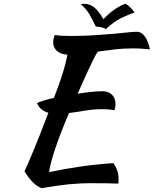

<svg xmlns="http://www.w3.org/2000/svg" viewBox="-20 -903 804 1004"><path d="M514 -426Q547 -426 565.5 -408Q584 -390 584 -358Q584 -350 582.5 -341.5Q581 -333 579 -327Q566 -329 550 -330.5Q534 -332 512 -332Q469 -332 425 -324.5Q381 -317 341 -312Q318 -259 299 -209.5Q280 -160 266.5 -119Q253 -78 245.5 -48Q238 -18 237 -3Q318 -20 400.5 -32Q483 -44 574 -50Q585 -33 592.5 -13Q600 7 600 30Q600 36 600 43Q600 50 598 57Q570 56 539 55.5Q508 55 458 55Q425 55 395.5 56.5Q366 58 336 61Q306 64 272.5 69Q239 74 197 81Q151 63 108 -7Q125 -43 155.5 -116.5Q186 -190 233 -313Q188 -327 174 -363Q179 -368 203 -375.5Q227 -383 262 -391Q277 -430 287.5 -459Q298 -488 306 -513.5Q314 -539 320.5 -563.5Q327 -588 333 -617Q298 -619 278 -636.5Q258 -654 258 -682Q258 -690 260.5 -701Q263 -712 266 -720Q286 -717 304.5 -716Q323 -715 353 -715Q416 -715 471 -718.5Q526 -722 570.5 -726Q615 -730 647 -733.5Q679 -737 696 -737Q719 -737 737 -713Q755 -689 764 -645Q733 -648 713.5 -649Q694 -650 679 -650Q624 -650 578.5 -644.5Q533 -639 491 -633Q485 -624 477.5 -610Q470 -596 458 -571Q446 -546 428.5 -508Q411 -470 386 -413Q424 -419 457.5 -422.5Q491 -426 514 -426ZM534 -751Q519 -759 505 -761.5Q491 -764 481 -764Q470 -786 462 -802Q454 -818 446 -831Q438 -844 428 -855.5Q418 -867 403 -881Q411 -883 414 -883Q417 -883 420 -883Q449 -883 471.5 -865.5Q494 -848 521 -803Q551 -835 582 -855.5Q613 -876 635 -883Q652 -879 684 -838Q652 -827 613.5 -808.5Q575 -790 534 -751Z"/></svg>

Font: Kaushan Script
Style: Regular
Weight: 400
Designer: Pablo Impallari
Foundry: Pablo Impallari
Version: Version 1.002